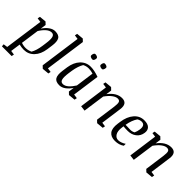

<svg xmlns="http://www.w3.org/2000/svg" viewBox="63 -1768 2985 2985"><g transform="rotate(45 1555.0 -275.5)"><path d="M199.2 -347.2 157.2 -46.4Q262.7 -8.3 358.9 -54.7Q399.9 -123.5 416 -240.7L424.8 -304.7Q438.5 -399.9 426.5 -443.8Q414.6 -487.8 370.6 -487.8Q326.7 -487.8 282 -449Q237.3 -410.2 199.2 -347.2ZM252.4 10.7Q207.5 10.7 150.9 -2L127.9 161.1L197.3 170.9L189 212.4H-24.4L-28.3 170.9L40 161.1L129.4 -478.5L60.5 -488.3L68.8 -529.8L181.2 -540.5L220.7 -502.4L207.5 -409.2Q247.6 -470.2 296.9 -505.4Q346.2 -540.5 395 -540.5Q478.5 -540.5 505.6 -493.2Q532.7 -445.8 518.6 -347.7L505.9 -255.9Q488.3 -132.3 419.9 -60.8Q351.6 10.7 252.4 10.7Z M665 -752 777.8 -762.7 817.4 -724.6 723.1 -51.3 792 -41.5 783.7 0 671.4 10.7 631.8 -27.3 725.6 -700.7 656.7 -710.4Z M1271 -483.4Q1224.6 -499.5 1172.4 -499.5Q1120.1 -499.5 1074.7 -475.1Q1032.2 -404.8 1013.2 -289.1L1003.9 -225.1Q990.7 -131.8 1002.4 -86.9Q1013.7 -42 1058.6 -42Q1103.5 -42 1147.9 -81.5Q1192.4 -121.1 1229.5 -182.1ZM1032.7 10.7Q952.1 10.7 924.3 -35.6Q896.5 -82 910.2 -182.1L922.9 -273.9Q941.4 -397 1009.8 -468.8Q1078.1 -540.5 1176.8 -540.5Q1257.8 -540.5 1361.8 -502.4L1298.8 -51.3L1368.2 -41.5L1359.9 0L1247.6 10.7L1208 -27.3L1220.7 -120.1Q1182.6 -60.5 1133.3 -24.9Q1084 10.7 1032.7 10.7ZM1263.7 -668.9Q1263.7 -694.8 1272.9 -712.4Q1282.2 -730 1295.4 -730Q1319.8 -730 1338.4 -720.2Q1356.4 -710.4 1356.4 -697.3Q1356.4 -671.9 1346.7 -654.3Q1336.9 -636.7 1323.7 -637.2Q1298.8 -637.2 1281.2 -646.5Q1263.7 -656.2 1263.7 -668.9ZM1055.7 -668.9Q1055.7 -694.8 1064.9 -712.4Q1074.2 -730 1087.4 -730Q1111.8 -730 1130.4 -720.2Q1148.4 -710.4 1148.4 -697.3Q1148.4 -671.9 1138.7 -654.3Q1128.9 -636.7 1115.7 -637.2Q1090.8 -637.2 1073.2 -646.5Q1055.7 -656.2 1055.7 -668.9Z M1648.9 -409.7Q1746.6 -540.5 1866.2 -540.5Q1985.4 -540.5 1966.3 -399.9L1918.5 -51.3L1987.3 -41.5L1979 0L1866.7 10.7L1827.1 -27.3L1872.6 -356.9Q1882.3 -428.7 1872.6 -458.3Q1862.8 -487.8 1823.2 -487.8Q1783.7 -487.8 1735.1 -451.2Q1686.5 -414.6 1640.6 -348.6L1590.3 10.7L1504.4 0L1570.3 -478.5L1501.5 -488.3L1509.8 -529.8L1622.6 -540.5L1662.1 -502.4Z M2197.3 -284.7Q2261.2 -281.2 2303.7 -281.2Q2346.2 -281.2 2379.4 -300.8Q2397.9 -338.9 2405.3 -390.1Q2419.9 -496.6 2339.4 -496.6Q2303.2 -496.6 2266.6 -472.7Q2216.3 -398.4 2197.3 -284.7ZM2355 -540.5Q2433.6 -540.5 2469.2 -504.9Q2504.9 -469.2 2496.1 -407.7Q2485.4 -330.1 2428.2 -285.2Q2371.1 -240.2 2286.6 -240.2Q2230.5 -240.2 2191.4 -245.1L2187.5 -216.3Q2175.3 -127.4 2204.6 -80.3Q2233.9 -33.2 2284.7 -33.2Q2314.5 -33.2 2348.6 -46.1Q2382.8 -59.1 2408.2 -77.1V-35.2Q2346.7 10.7 2255.9 10.7Q2165.5 10.7 2124.3 -43.9Q2083 -98.6 2098.6 -209.5L2105 -254.9Q2123 -385.7 2189.7 -463.1Q2256.3 -540.5 2355 -540.5Z M2731 -409.7Q2828.6 -540.5 2948.2 -540.5Q3067.4 -540.5 3048.3 -399.9L3000.5 -51.3L3069.3 -41.5L3061 0L2948.7 10.7L2909.2 -27.3L2954.6 -356.9Q2964.4 -428.7 2954.6 -458.3Q2944.8 -487.8 2905.3 -487.8Q2865.7 -487.8 2817.1 -451.2Q2768.6 -414.6 2722.7 -348.6L2672.4 10.7L2586.4 0L2652.3 -478.5L2583.5 -488.3L2591.8 -529.8L2704.6 -540.5L2744.1 -502.4Z"/></g></svg>

Font: NoticiaText-Italic
Style: Italic
Weight: 400
Italic angle: -8°
Designer: JM Sole
Foundry: JM Sole
Version: Version 1.003